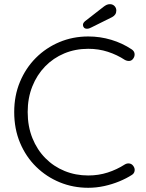

<svg xmlns="http://www.w3.org/2000/svg" viewBox="-20 -882 693 912"><path d="M604.8 -648Q617.2 -640.2 619.1 -627.6Q621 -615 612.5 -603.2Q605.5 -593.5 594.8 -592.6Q584 -591.8 573.5 -597.2Q536 -621.8 492.2 -636Q448.5 -650.2 399.2 -650.2Q337.8 -650.2 285.5 -628.4Q233.2 -606.5 194.2 -566.4Q155.2 -526.2 133.4 -471.2Q111.5 -416.2 111.5 -350Q111.5 -281.5 133.9 -226Q156.2 -170.5 195.5 -130.8Q234.8 -91 286.9 -69.8Q339 -48.5 399.2 -48.5Q448 -48.5 491.5 -62.5Q535 -76.5 572.8 -100.8Q583.2 -107 594.4 -105.5Q605.5 -104 612.8 -94.2Q621.5 -82.8 619.4 -70.1Q617.2 -57.5 605.8 -50.8Q581.2 -34.8 547 -20.6Q512.8 -6.5 475 1.8Q437.2 10 399.2 10Q327.2 10 263.9 -16Q200.5 -42 151.9 -89.6Q103.2 -137.2 75.4 -203.2Q47.5 -269.2 47.5 -350Q47.5 -427.8 74.8 -493.1Q102 -558.5 150.1 -606.8Q198.2 -655 262 -681.9Q325.8 -708.8 399.2 -708.8Q456 -708.8 508.9 -692.8Q561.8 -676.8 604.8 -648ZM393.5 -745.5Q383.5 -745.5 378.8 -751Q374 -756.5 374 -763.5Q374 -769 376.8 -773.2Q379.5 -777.5 384.2 -781.5L473.2 -850.8Q479 -855.2 486.2 -858.8Q493.5 -862.2 502 -862.2Q515.2 -862.2 523.9 -853.4Q532.5 -844.5 532.5 -832Q532.5 -821.5 527.5 -813.8Q522.5 -806 512.8 -800.8L415 -752.2Q410.5 -749.8 404.9 -747.6Q399.2 -745.5 393.5 -745.5Z"/></svg>

Font: Quicksand Variable Light
Style: Regular
Weight: 300
Designer: Andrew Paglinawan
Foundry: Andrew Paglinawan
Version: Version 3.004